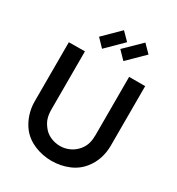

<svg xmlns="http://www.w3.org/2000/svg" viewBox="-233 -1156 1217 1317"><g transform="rotate(30 375.0 -497.5)"><path d="M292.5 -824 233.5 -885.5 359.5 -1009.5 419 -949ZM461.5 -824 402 -885.5 529 -1009.5 588.5 -949ZM677 -278Q677 -225.5 661 -176.5Q645 -127.5 613.5 -88.5Q573.5 -37 511 -11Q447.5 15.5 376 15.5Q305.5 15.5 241 -11Q177 -37.5 136.5 -88.5Q107 -126 89.5 -177.5Q73 -227.5 73 -278V-749L200 -750V-289.5Q200 -253.5 208.2 -224.8Q216.5 -196 236.5 -170Q259 -137 296.5 -119.5Q334 -102 376 -102Q415.5 -102 452.2 -119.5Q489 -137 514.5 -170Q534.5 -196 542.2 -224.5Q550 -253 550 -289.5V-750H677Z"/></g></svg>

Font: Russisch Sans
Style: Bold
Weight: 700
Designer: Michael Sharanda (font) & Cristiano Sobral (main changes)
Foundry: Michael Sharanda
Version: Version 2.00;September 8, 2020;FontCreator 13.0.0.2681 64-bi